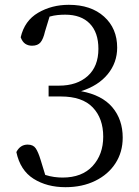

<svg xmlns="http://www.w3.org/2000/svg" viewBox="-20 -764 579 798"><path d="M186 -695 167 -633Q160 -602 148.5 -588Q137 -574 113 -574Q97 -574 85 -582Q73 -590 66 -609Q82 -678 138.5 -711Q195 -744 266 -744Q358 -744 412.5 -695Q467 -646 467 -566Q467 -504 428 -456Q389 -408 317 -385Q404 -369 447 -318Q490 -267 490 -192Q490 -132 460 -85.5Q430 -39 376 -12.5Q322 14 252 14Q175 14 119.5 -21Q64 -56 48 -132Q64 -163 95 -163Q118 -163 128.5 -147.5Q139 -132 149 -99L168 -37Q187 -31 205 -28.5Q223 -26 240 -26Q321 -26 365 -74Q409 -122 409 -196Q409 -272 365.5 -317.5Q322 -363 233 -363H182V-408H225Q300 -408 344.5 -448Q389 -488 389 -561Q389 -629 353 -666Q317 -703 251 -703Q236 -703 220 -701.5Q204 -700 186 -695Z"/></svg>

Font: Shippori Mincho TTF
Style: Regular
Weight: 400
Version: Version 2.100